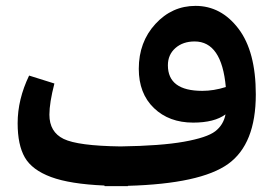

<svg xmlns="http://www.w3.org/2000/svg" viewBox="-20 -616 940 653"><path d="M850 -295Q850 -126 756 -58.5Q662 9 415 16V17H379H336L335 15Q218 10 153.5 -14Q89 -38 64.5 -80.5Q40 -123 40 -197Q40 -278 79 -359L165 -332Q148 -266 148 -226Q148 -167 196.5 -143.5Q245 -120 390 -118Q527 -120 605.5 -134Q684 -148 712 -169.5Q740 -191 747 -227Q709 -199 637 -199Q555 -199 503.5 -248.5Q452 -298 452 -382Q452 -473 508.5 -534.5Q565 -596 645 -596Q732 -596 791 -518.5Q850 -441 850 -295ZM551 -394Q551 -307 668 -307Q707 -307 748 -320Q734 -475 642 -475Q602 -475 576.5 -452.5Q551 -430 551 -394Z"/></svg>

Font: FiraGO SemiBold
Style: Regular
Weight: 600
Designer: bBox Type
Foundry: bBox Type GmbH
Version: Version 1.001;PS 001.001;hotconv 1.0.88;makeotf.lib2.5.64775